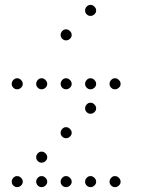

<svg xmlns="http://www.w3.org/2000/svg" viewBox="-20 -793 640 785"><path d="M349 -773Q341 -773 334.5 -766Q328 -759 328 -751V-749Q328 -741 334.5 -734.5Q341 -728 349 -728H351Q359 -728 366 -734.5Q373 -741 373 -749V-751Q373 -759 366 -766Q359 -773 351 -773ZM249 -673Q241 -673 234.5 -666Q228 -659 228 -651V-649Q228 -641 234.5 -634.5Q241 -628 249 -628H251Q259 -628 266 -634.5Q273 -641 273 -649V-651Q273 -659 266 -666Q259 -673 251 -673ZM49 -473Q41 -473 34.5 -466Q28 -459 28 -451V-449Q28 -441 34.5 -434.5Q41 -428 49 -428H51Q59 -428 66 -434.5Q73 -441 73 -449V-451Q73 -459 66 -466Q59 -473 51 -473ZM149 -473Q141 -473 134.5 -466Q128 -459 128 -451V-449Q128 -441 134.5 -434.5Q141 -428 149 -428H151Q159 -428 166 -434.5Q173 -441 173 -449V-451Q173 -459 166 -466Q159 -473 151 -473ZM249 -473Q241 -473 234.5 -466Q228 -459 228 -451V-449Q228 -441 234.5 -434.5Q241 -428 249 -428H251Q259 -428 266 -434.5Q273 -441 273 -449V-451Q273 -459 266 -466Q259 -473 251 -473ZM349 -473Q341 -473 334.5 -466Q328 -459 328 -451V-449Q328 -441 334.5 -434.5Q341 -428 349 -428H351Q359 -428 366 -434.5Q373 -441 373 -449V-451Q373 -459 366 -466Q359 -473 351 -473ZM449 -473Q441 -473 434.5 -466Q428 -459 428 -451V-449Q428 -441 434.5 -434.5Q441 -428 449 -428H451Q459 -428 466 -434.5Q473 -441 473 -449V-451Q473 -459 466 -466Q459 -473 451 -473ZM349 -373Q341 -373 334.5 -366Q328 -359 328 -351V-349Q328 -341 334.5 -334.5Q341 -328 349 -328H351Q359 -328 366 -334.5Q373 -341 373 -349V-351Q373 -359 366 -366Q359 -373 351 -373ZM249 -273Q241 -273 234.5 -266Q228 -259 228 -251V-249Q228 -241 234.5 -234.5Q241 -228 249 -228H251Q259 -228 266 -234.5Q273 -241 273 -249V-251Q273 -259 266 -266Q259 -273 251 -273ZM149 -173Q141 -173 134.5 -166Q128 -159 128 -151V-149Q128 -141 134.5 -134.5Q141 -128 149 -128H151Q159 -128 166 -134.5Q173 -141 173 -149V-151Q173 -159 166 -166Q159 -173 151 -173ZM49 -73Q41 -73 34.5 -66Q28 -59 28 -51V-49Q28 -41 34.5 -34.5Q41 -28 49 -28H51Q59 -28 66 -34.5Q73 -41 73 -49V-51Q73 -59 66 -66Q59 -73 51 -73ZM149 -73Q141 -73 134.5 -66Q128 -59 128 -51V-49Q128 -41 134.5 -34.5Q141 -28 149 -28H151Q159 -28 166 -34.5Q173 -41 173 -49V-51Q173 -59 166 -66Q159 -73 151 -73ZM249 -73Q241 -73 234.5 -66Q228 -59 228 -51V-49Q228 -41 234.5 -34.5Q241 -28 249 -28H251Q259 -28 266 -34.5Q273 -41 273 -49V-51Q273 -59 266 -66Q259 -73 251 -73ZM349 -73Q341 -73 334.5 -66Q328 -59 328 -51V-49Q328 -41 334.5 -34.5Q341 -28 349 -28H351Q359 -28 366 -34.5Q373 -41 373 -49V-51Q373 -59 366 -66Q359 -73 351 -73ZM449 -73Q441 -73 434.5 -66Q428 -59 428 -51V-49Q428 -41 434.5 -34.5Q441 -28 449 -28H451Q459 -28 466 -34.5Q473 -41 473 -49V-51Q473 -59 466 -66Q459 -73 451 -73Z"/></svg>

Font: Doto Rounded Light
Style: Regular
Weight: 300
Monospace: yes
Version: Version 1.000